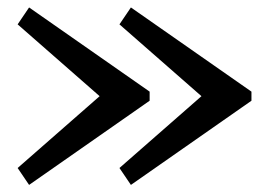

<svg xmlns="http://www.w3.org/2000/svg" viewBox="-20 -652 735 528"><path d="M254 -387.5 28.5 -585 60 -631.5 391.5 -400V-375L60 -143.5L28.5 -190ZM534 -387.5 308.5 -585 340 -631.5 671.5 -400V-375L340 -143.5L308.5 -190Z"/></svg>

Font: Besley* Condensed Medium
Style: Regular
Weight: 500
Width: 3
Designer: Owen Earl
Foundry: indestructible type*
Version: Version 3.000; ttfautohint (v1.8.3)